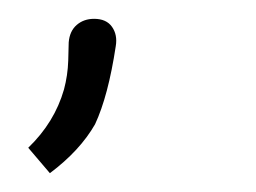

<svg xmlns="http://www.w3.org/2000/svg" viewBox="-20 -84 272 204"><path d="M48 11Q52 -4 52.5 -19.5Q53 -35 53 -39Q54 -51 61.5 -57.5Q69 -64 80 -64Q93 -64 99 -55.5Q105 -47 103 -35Q95 18 81 48Q65 76 33 100L10 73Q38 46 48 11Z"/></svg>

Font: Bellota Light
Style: Italic
Weight: 300
Italic angle: -7.5°
Designer: Kemie Guaida
Foundry: Kemie Guaida
Version: Version 4.001